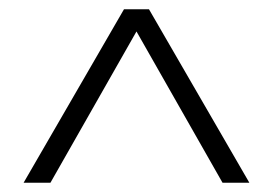

<svg xmlns="http://www.w3.org/2000/svg" viewBox="-20 -750 590 415"><path d="M31 -355 248 -730H302L519 -355H461L275 -682L89 -355Z"/></svg>

Font: Kantumruy Pro Light
Style: Regular
Weight: 300
Version: Version 1.002